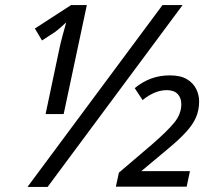

<svg xmlns="http://www.w3.org/2000/svg" viewBox="-20 -734 845 754"><path d="M88 0 618 -714H697L167 0ZM212 -537Q217 -562 225.5 -593.5Q234 -625 240 -646Q232 -639 220.5 -628.5Q209 -618 197 -609L145 -575L117 -622L259 -714H321L230 -286H159ZM435 -1 447 -56 576 -166Q636 -218 664 -252Q692 -286 692 -325Q692 -350 677.5 -365Q663 -380 635 -380Q588 -380 540 -341L509 -388Q540 -413 573.5 -425.5Q607 -438 647 -438Q689 -438 714 -423Q739 -408 750.5 -384.5Q762 -361 762 -336Q762 -303 750.5 -275Q739 -247 712 -217Q685 -187 639 -149L535 -62H726L713 -1Z"/></svg>

Font: Noto Sans
Style: Italic
Weight: 400
Italic angle: -12°
Designer: Monotype Design Team
Foundry: Monotype Imaging Inc.
Version: Version 2.013; ttfautohint (v1.8.4.7-5d5b)